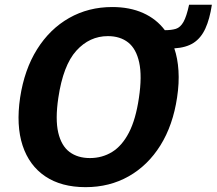

<svg xmlns="http://www.w3.org/2000/svg" viewBox="-20 -762 894 792"><path d="M333 10Q233 10 166.8 -34.5Q100.5 -79 73.2 -161.8Q46 -244.5 63 -359.5Q80.5 -475 133 -558.8Q185.5 -642.5 265.2 -687.8Q345 -733 443 -733Q515 -733 570 -708.5Q625 -684 660 -637.5Q687.5 -637.5 705.8 -643.2Q724 -649 736.8 -671.5Q749.5 -694 760 -742.5H854Q845 -683 827 -644Q809 -605 778.5 -585.2Q748 -565.5 699 -562.5Q713 -521.5 716.2 -470.5Q719.5 -419.5 710.5 -360Q693.5 -245.5 641.8 -162.5Q590 -79.5 511 -34.8Q432 10 333 10ZM351 -110Q401.5 -110 442.5 -135.2Q483.5 -160.5 511.8 -215Q540 -269.5 553 -358Q566.5 -448 554.2 -504.2Q542 -560.5 508.8 -586.8Q475.5 -613 425 -613Q349.5 -613 295 -553Q240.5 -493 220.5 -358Q207.5 -270 220.2 -215.2Q233 -160.5 266.8 -135.2Q300.5 -110 351 -110Z"/></svg>

Font: Public Sans Thin
Style: Bold Italic
Weight: 700
Italic angle: -8°
Version: Version 2.001